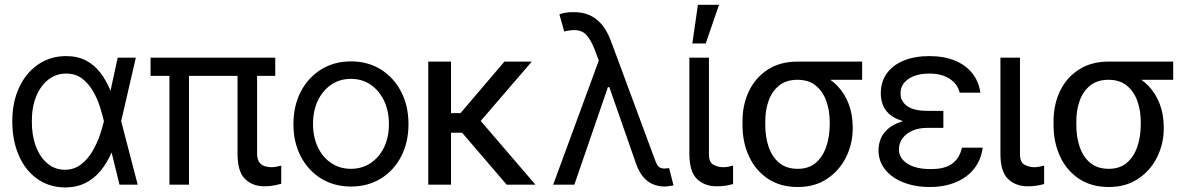

<svg xmlns="http://www.w3.org/2000/svg" viewBox="-20 -784 5037 815"><path d="M254.9 11.7Q187.5 10.7 137.2 -25.4Q86.9 -61.5 59.6 -124.8Q32.2 -188 32.2 -269.5Q32.2 -350.6 61.3 -412.8Q90.3 -475.1 142.1 -510.5Q193.8 -545.9 260.7 -545.9Q309.6 -545.9 345.2 -527.1Q380.9 -508.3 406.2 -475.1Q431.6 -441.9 449.2 -398.4H481.4L494.1 -270.5L564.5 0H487.3L420.9 -270.5Q415 -296.4 404.3 -330.3Q393.6 -364.3 375 -396.7Q356.4 -429.2 328.6 -450.4Q300.8 -471.7 260.7 -471.7Q217.8 -471.7 184.8 -445.8Q151.9 -419.9 133.3 -374Q114.7 -328.1 115.2 -268.6Q114.7 -210 132.1 -163.6Q149.4 -117.2 181.2 -90.3Q212.9 -63.5 254.9 -63.5Q293.9 -63.5 322.5 -85Q351.1 -106.4 370.8 -139.4Q390.6 -172.4 402.8 -207.3Q415 -242.2 420.9 -268.6L479.5 -539.1H556.6L494.1 -268.6L481.4 -135.7H453.1Q434.6 -92.8 407.2 -59.3Q379.9 -25.9 342.3 -7.1Q304.7 11.7 254.9 11.7Z M1148.4 -539.1V-461.9H619.1V-539.1ZM782.2 -539.1V0H699.2V-539.1ZM988.3 -539.1H1071.3V-133.8Q1071.3 -108.4 1080.3 -95.7Q1089.4 -83 1103.5 -78.6Q1117.7 -74.2 1131.8 -74.2Q1143.1 -74.2 1155 -76.7Q1167 -79.1 1173.8 -81.1V-3.9Q1163.1 -1 1145 2.9Q1127 6.8 1101.6 6.8Q1052.2 6.8 1020 -24.4Q987.8 -55.7 988.3 -133.8Z M1469.7 7.8Q1398.4 7.8 1343.3 -26.1Q1288.1 -60.1 1256.8 -119.9Q1225.6 -179.7 1225.6 -256.8Q1225.6 -335 1256.8 -395Q1288.1 -455.1 1343.3 -489.3Q1398.4 -523.4 1469.7 -523.4Q1541.5 -523.4 1596.4 -489.3Q1651.4 -455.1 1682.6 -395Q1713.9 -335 1713.9 -256.8Q1713.9 -179.7 1682.9 -119.9Q1651.9 -60.1 1596.7 -26.1Q1541.5 7.8 1469.7 7.8ZM1469.7 -67.4Q1516.6 -67.4 1553 -91.6Q1589.4 -115.7 1610.1 -158.4Q1630.9 -201.2 1630.9 -256.8Q1630.9 -313.5 1610.1 -356.7Q1589.4 -399.9 1553.2 -424.6Q1517.1 -449.2 1469.7 -449.2Q1422.4 -449.2 1386 -424.6Q1349.6 -399.9 1329.1 -356.7Q1308.6 -313.5 1308.6 -256.8Q1309.1 -201.2 1329.6 -158.4Q1350.1 -115.7 1386.5 -91.6Q1422.9 -67.4 1469.7 -67.4Z M1894.5 -522.5V0H1797.9V-522.5ZM2237.3 -522.5 1977.5 -220.7H1862.3L1847.7 -303.7H1934.6L2121.1 -522.5ZM2130.9 0 1929.7 -234.4 1992.2 -303.7 2252.9 0Z M2799.8 7.8Q2772 7.3 2748.8 -3.2Q2725.6 -13.7 2708.3 -35.4Q2690.9 -57.1 2679.7 -89.8L2550.8 -459L2525.4 -517.6L2502.9 -577.1Q2487.8 -614.3 2471.4 -633.1Q2455.1 -651.9 2432.1 -655.3Q2409.2 -658.7 2375 -650.4L2354.5 -722.7Q2359.9 -726.1 2376.5 -729.5Q2393.1 -732.9 2415 -732.4Q2453.1 -732.9 2482.9 -719.5Q2512.7 -706.1 2535.2 -679Q2557.6 -651.9 2573.2 -610.4L2758.8 -109.4Q2763.2 -95.7 2771 -82.3Q2778.8 -68.8 2800.8 -68.4Q2804.2 -68.8 2810.5 -69.6Q2816.9 -70.3 2820.3 -70.3L2838.9 2.9Q2827.6 4.9 2817.9 6.3Q2808.1 7.8 2799.8 7.8ZM2328.1 0 2538.1 -571.3 2572.3 -414.1H2560.5L2418 0Z M2906.2 -539.1H2989.3V-133.8Q2988.3 -95.7 3008.1 -85Q3027.8 -74.2 3050.8 -74.2Q3060.5 -74.2 3073 -76.7Q3085.4 -79.1 3091.8 -81.1V-2.9Q3080.1 0.5 3063 3.7Q3045.9 6.8 3021.5 6.8Q2971.2 6.8 2938.5 -24.4Q2905.8 -55.7 2906.2 -133.8ZM2918.9 -599.6 2942.4 -763.7H3032.2L2975.6 -599.6Z M3131.8 -255.9V-266.6Q3131.3 -338.9 3158.9 -396.7Q3186.5 -454.6 3239 -488.5Q3291.5 -522.5 3365.2 -522.5Q3379.9 -521 3392.6 -512Q3405.3 -502.9 3421.4 -491Q3437.5 -479 3461.9 -468.8Q3504.4 -451.2 3534.9 -419.2Q3565.4 -387.2 3582.3 -343.3Q3599.1 -299.3 3599.6 -246.1V-236.3Q3599.1 -172.9 3571.3 -116.7Q3543.5 -60.5 3491.5 -25.4Q3439.5 9.8 3366.2 9.8Q3292 9.8 3239.5 -25.4Q3187 -60.5 3159.2 -120.6Q3131.3 -180.7 3131.8 -255.9ZM3228.5 -266.6V-255.9Q3228 -205.1 3242.2 -162.1Q3256.3 -119.1 3286.9 -93.3Q3317.4 -67.4 3366.2 -67.4Q3413.6 -67.4 3443.4 -93.3Q3473.1 -119.1 3487.5 -162.1Q3502 -205.1 3502 -255.9V-266.6Q3502 -314.5 3487.5 -355Q3473.1 -395.5 3443.1 -420.4Q3413.1 -445.3 3365.2 -445.3Q3316.9 -445.3 3286.6 -420.4Q3256.3 -395.5 3242.2 -355Q3228 -314.5 3228.5 -266.6ZM3639.6 -522.5V-445.3H3365.2V-522.5Z M3911.1 -281.2H3984.4V-241.2H3918.9Q3881.3 -241.7 3853.5 -229.5Q3825.7 -217.3 3810.8 -196.5Q3795.9 -175.8 3795.9 -150.4Q3795.4 -112.3 3832.3 -89.1Q3869.1 -65.9 3930.7 -66.4Q3989.3 -65.9 4021 -88.6Q4052.7 -111.3 4063.5 -157.2H4151.4Q4146.5 -119.1 4128.9 -88.4Q4111.3 -57.6 4082 -35.6Q4052.7 -13.7 4013.7 -2Q3974.6 9.8 3926.8 9.8Q3863.8 9.8 3814.5 -9.8Q3765.1 -29.3 3737.1 -64.5Q3709 -99.6 3709 -146.5Q3709 -168 3717 -191.2Q3725.1 -214.4 3746.8 -234.9Q3768.6 -255.4 3808.3 -268.3Q3848.1 -281.2 3911.1 -281.2ZM3984.4 -258.8H3911.1Q3849.1 -258.8 3811 -270.5Q3772.9 -282.2 3752.9 -301.5Q3732.9 -320.8 3725.8 -343.5Q3718.8 -366.2 3718.8 -387.7Q3718.8 -437.5 3744.6 -472.9Q3770.5 -508.3 3816.9 -527.1Q3863.3 -545.9 3924.8 -545.9Q3986.3 -545.9 4032.2 -527.3Q4078.1 -508.8 4106.2 -474.1Q4134.3 -439.5 4141.6 -390.6H4053.7Q4044.9 -426.8 4011.7 -449.2Q3978.5 -471.7 3924.8 -471.7Q3869.1 -471.7 3835.7 -448.5Q3802.2 -425.3 3802.7 -387.7Q3802.2 -354 3831.1 -333.5Q3859.9 -313 3918.9 -313.5H3984.4Z M4226.6 -539.1H4309.6V-133.8Q4308.6 -95.7 4328.4 -85Q4348.1 -74.2 4371.1 -74.2Q4380.9 -74.2 4393.3 -76.7Q4405.8 -79.1 4412.1 -81.1V-2.9Q4400.4 0.5 4383.3 3.7Q4366.2 6.8 4341.8 6.8Q4291.5 6.8 4258.8 -24.4Q4226.1 -55.7 4226.6 -133.8Z M4452.1 -255.9V-266.6Q4451.7 -338.9 4479.2 -396.7Q4506.8 -454.6 4559.3 -488.5Q4611.8 -522.5 4685.5 -522.5Q4700.2 -521 4712.9 -512Q4725.6 -502.9 4741.7 -491Q4757.8 -479 4782.2 -468.8Q4824.7 -451.2 4855.2 -419.2Q4885.7 -387.2 4902.6 -343.3Q4919.4 -299.3 4919.9 -246.1V-236.3Q4919.4 -172.9 4891.6 -116.7Q4863.8 -60.5 4811.8 -25.4Q4759.8 9.8 4686.5 9.8Q4612.3 9.8 4559.8 -25.4Q4507.3 -60.5 4479.5 -120.6Q4451.7 -180.7 4452.1 -255.9ZM4548.8 -266.6V-255.9Q4548.3 -205.1 4562.5 -162.1Q4576.7 -119.1 4607.2 -93.3Q4637.7 -67.4 4686.5 -67.4Q4733.9 -67.4 4763.7 -93.3Q4793.5 -119.1 4807.9 -162.1Q4822.3 -205.1 4822.3 -255.9V-266.6Q4822.3 -314.5 4807.9 -355Q4793.5 -395.5 4763.4 -420.4Q4733.4 -445.3 4685.5 -445.3Q4637.2 -445.3 4606.9 -420.4Q4576.7 -395.5 4562.5 -355Q4548.3 -314.5 4548.8 -266.6ZM4960 -522.5V-445.3H4685.5V-522.5Z"/></svg>

Font: Inter Display V
Style: Regular
Weight: 400
Designer: Rasmus Andersson
Foundry: rsms
Version: Version 3.015;git-src